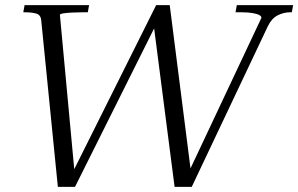

<svg xmlns="http://www.w3.org/2000/svg" viewBox="-20 -730 1165 750"><path d="M76 -710H328L323 -682H303Q283 -682 262.5 -681Q242 -680 228.5 -678Q215 -676 214 -672L273 -37H254L590 -710H643L728 -42L709 -40L1001 -660Q1002 -666 993 -671Q984 -676 966.5 -679Q949 -682 924 -682H900L905 -710H1125L1120 -682H1113Q1088 -682 1064.5 -670Q1041 -658 1026 -627L729 0H662L579 -643H594L273 0H206L141 -651Q139 -672 121.5 -677Q104 -682 77 -682H71Z"/></svg>

Font: Roboto Serif 120pt Expanded Light
Style: Italic
Weight: 300
Width: 7
Italic angle: -10°
Designer: Greg Gazdowicz
Foundry: Commercial Type
Version: Version 1.008